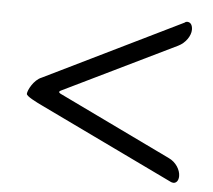

<svg xmlns="http://www.w3.org/2000/svg" viewBox="-41 -515 624 562"><g transform="rotate(5 270.5 -234.5)"><path d="M480 0C482 1 485 2 488 2C496 2 503 -5 503 -19C503 -37 490 -59 468 -69L136 -229C130 -232 131 -236 136 -238L467 -399C488 -409 503 -431 503 -449C503 -460 499 -471 487 -471C485 -471 482 -470 480 -468L77 -271C54 -262 38 -230 38 -220C38 -213 66 -199 87 -189Z"/></g></svg>

Font: EB Garamond
Style: Bold
Weight: 700
Designer: Georg Duffner and Octavio Pardo
Foundry: Georg Duffner
Version: Version 1.000;PS 001.000;hotconv 1.0.88;makeotf.lib2.5.64775